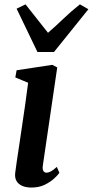

<svg xmlns="http://www.w3.org/2000/svg" viewBox="-20 -853 427 884"><path d="M124.5 10.5Q100 10.5 82.2 2.8Q64.5 -5 56 -19.8Q47.5 -34.5 50 -57Q52 -75 56.8 -106.8Q61.5 -138.5 67.8 -180.2Q74 -222 81.2 -270.5Q88.5 -319 95.8 -370.2Q103 -421.5 109.5 -472L50.5 -496.5L56.5 -529.5L221 -554.5L243.5 -542.5L177.5 -93Q174.5 -74.5 179.5 -66.2Q184.5 -58 193.5 -58Q203.5 -58 214.2 -63.8Q225 -69.5 241.5 -84.5L253.5 -57.5Q247 -47.5 229.8 -31.5Q212.5 -15.5 186.2 -2.5Q160 10.5 124.5 10.5ZM152.5 -613.5 56.5 -813 97.5 -833Q122.5 -802 148.2 -768.8Q174 -735.5 201 -702Q238.5 -734.5 273 -767.8Q307.5 -801 348 -833L387 -810.5L228.5 -613.5Z"/></svg>

Font: Merriweather 48pt SemiBold
Style: Italic
Weight: 600
Italic angle: -7.8°
Designer: Eben Sorkin
Foundry: Eben Sorkin
Version: Version 2.101